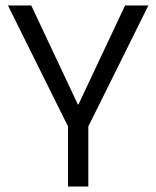

<svg xmlns="http://www.w3.org/2000/svg" viewBox="-20 -680 570 700"><path d="M228 0V-219L9 -660H94L264 -299H266L436 -660H521L302 -219V0Z"/></svg>

Font: Bricolage Grotesque 48pt Light
Style: Regular
Weight: 300
Designer: Mathieu Triay
Foundry: Atelier Triay
Version: Version 1.000; ttfautohint (v1.8.4.7-5d5b);gftools[0.9.32]